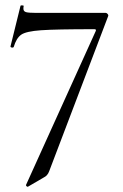

<svg xmlns="http://www.w3.org/2000/svg" viewBox="-20 -435 469 730"><path d="M146 240 86 275H85Q83 275 80.5 272.5Q78 270 79 268L344 -317Q347 -324 339 -324Q193 -324 136 -320Q79 -316 60.5 -303Q42 -290 32 -256Q30 -254 27 -254Q24 -254 21.5 -255.5Q19 -257 20 -259L58 -413Q59 -415 65 -414.5Q71 -414 70 -412Q69 -408 69 -402Q69 -392 78.5 -389Q88 -386 117 -386H382Q386 -386 389.5 -381.5Q393 -377 391 -373L167 216Q161 233 146 240Z"/></svg>

Font: Cormorant Garamond Medium
Style: Regular
Weight: 500
Designer: Christian Thalmann (Catharsis Fonts)
Foundry: Catharsis Fonts
Version: Version 4.000